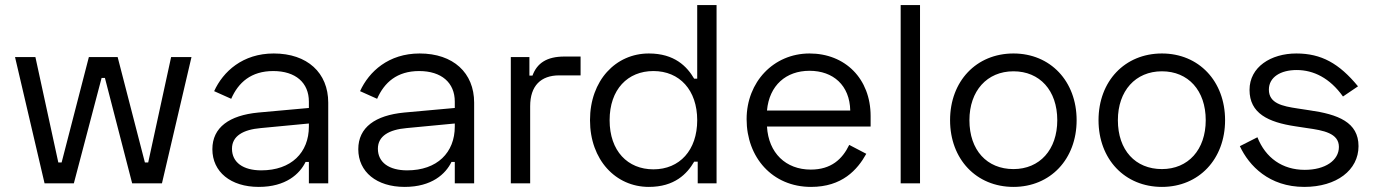

<svg xmlns="http://www.w3.org/2000/svg" viewBox="-20 -720 5391 754"><path d="M39 -496 155 0H270L379 -414H392L499 0H616L732 -496H652L562 -82H549L442 -496H329L222 -82H209L119 -496Z M821 -362 888 -332C916 -396 966 -441 1053 -441C1141 -441 1193 -395 1193 -321V-296L994 -278C881 -267 814 -220 814 -134C814 -45 886 14 996 14C1103 14 1157 -37 1180 -84H1193V0H1269V-317C1269 -434 1187 -510 1055 -510C933 -510 856 -439 821 -362ZM891 -136C891 -186 935 -211 1004 -217L1193 -235V-223C1193 -121 1124 -51 1006 -51C935 -51 891 -82 891 -136Z M1394 -362 1461 -332C1489 -396 1539 -441 1626 -441C1714 -441 1766 -395 1766 -321V-296L1567 -278C1454 -267 1387 -220 1387 -134C1387 -45 1459 14 1569 14C1676 14 1730 -37 1753 -84H1766V0H1842V-317C1842 -434 1760 -510 1628 -510C1506 -510 1429 -439 1394 -362ZM1464 -136C1464 -186 1508 -211 1577 -217L1766 -235V-223C1766 -121 1697 -51 1579 -51C1508 -51 1464 -82 1464 -136Z M2059 -496H1986V0H2062V-303C2062 -383 2104 -424 2176 -424H2260V-498H2197C2127 -498 2089 -472 2071 -423H2059Z M2794 -700H2718V-411H2706C2678 -459 2629 -510 2528 -510C2398 -510 2297 -404 2297 -248C2297 -92 2398 14 2528 14C2629 14 2678 -37 2706 -85H2720V0H2794ZM2546 -441C2649 -441 2718 -366 2718 -248C2718 -130 2649 -55 2546 -55C2445 -55 2374 -127 2374 -248C2374 -369 2445 -441 2546 -441Z M2912 -252C2912 -102 3013 14 3165 14C3287 14 3347 -53 3382 -116L3315 -151C3288 -95 3244 -54 3164 -54C3066 -54 2998 -119 2992 -223H3399V-264C3399 -411 3299 -510 3159 -510C3018 -510 2912 -398 2912 -252ZM2992 -286C3001 -385 3067 -442 3159 -442C3252 -442 3317 -385 3319 -286Z M3593 -700H3517V0H3593Z M3711 -248C3711 -95 3814 14 3960 14C4105 14 4208 -95 4208 -248C4208 -401 4105 -510 3960 -510C3814 -510 3711 -401 3711 -248ZM3787 -248C3787 -363 3856 -440 3960 -440C4063 -440 4132 -365 4132 -248C4132 -132 4063 -56 3960 -56C3856 -56 3787 -130 3787 -248Z M4294 -248C4294 -95 4397 14 4543 14C4688 14 4791 -95 4791 -248C4791 -401 4688 -510 4543 -510C4397 -510 4294 -401 4294 -248ZM4370 -248C4370 -363 4439 -440 4543 -440C4646 -440 4715 -365 4715 -248C4715 -132 4646 -56 4543 -56C4439 -56 4370 -130 4370 -248Z M4887 -367C4887 -275 4960 -240 5067 -224L5113 -217C5177 -208 5238 -197 5238 -143C5238 -90 5184 -53 5104 -53C5016 -53 4950 -100 4918 -181L4849 -146C4885 -69 4964 14 5102 14C5229 14 5315 -52 5315 -146C5315 -240 5235 -271 5122 -287L5076 -294C5016 -303 4963 -314 4963 -368C4963 -417 5009 -445 5072 -445C5138 -445 5202 -414 5254 -341L5313 -381C5239 -471 5169 -510 5071 -510C4971 -510 4887 -457 4887 -367Z"/></svg>

Font: Space Text
Style: Regular
Weight: 400
Designer: Florian Karsten (Space Text), Colophon Foundry (Space Mono)
Foundry: Florian Karsten
Version: Version 1.003;PS 001.003;hotconv 1.0.88;makeotf.lib2.5.64775